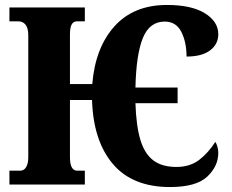

<svg xmlns="http://www.w3.org/2000/svg" viewBox="-20 -744 936 774"><path d="M351 -341H262V-111Q262 -56 291 -56H322V0H18V-56H62Q77 -56 85.5 -70.5Q94 -85 94 -111V-601Q94 -631 83 -644.5Q72 -658 54 -658H18V-714H322V-658H291Q276 -658 269 -645.5Q262 -633 262 -605V-405H352Q364 -552 441.5 -638Q519 -724 653 -724Q752 -724 806 -690.5Q860 -657 860 -606Q860 -566 827 -541Q794 -516 732 -516Q732 -574 711 -615.5Q690 -657 644 -657Q583 -657 556 -591Q529 -525 526 -391H696V-328H526Q529 -236 546 -180Q563 -124 598 -97.5Q633 -71 691 -71Q746 -71 783 -99.5Q820 -128 848 -172Q853 -165 856.5 -152.5Q860 -140 860 -128Q860 -74 815.5 -32Q771 10 665 10Q514 10 435 -83Q356 -176 351 -341Z"/></svg>

Font: Noto Serif CondBlack
Style: Regular
Weight: 900
Width: 3
Designer: Monotype Design Team
Foundry: Monotype Imaging Inc.
Version: Version 1.001